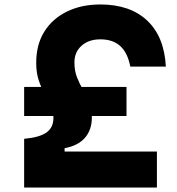

<svg xmlns="http://www.w3.org/2000/svg" viewBox="-20 -839 790 859"><path d="M88 0V-218Q156 -224 187.5 -246Q219 -268 219 -311Q219 -340 207.5 -365Q196 -390 180.5 -417.5Q165 -445 153.5 -479Q142 -513 142 -558Q142 -639 178 -697Q214 -755 279 -787Q344 -819 429 -819Q562 -819 638.5 -747Q715 -675 722 -541H563Q551 -603 518 -633Q485 -663 429 -663Q377 -663 345 -634.5Q313 -606 313 -560Q313 -522 324.5 -493Q336 -464 351.5 -437Q367 -410 379 -380.5Q391 -351 391 -314Q391 -258 360 -222.5Q329 -187 269 -176V-161H682V0ZM88 -320V-450H546V-320Z"/></svg>

Font: Martian Mono SemiExpanded
Style: Bold
Weight: 700
Width: 6
Designer: Roman Shamin
Foundry: Evil Martians
Version: Version 1.000